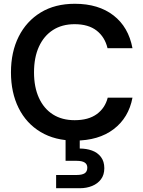

<svg xmlns="http://www.w3.org/2000/svg" viewBox="-20 -732 759 1016"><path d="M376 12Q271 12 195 -33.5Q119 -79 78.5 -160.5Q38 -242 38 -349Q38 -457 79 -538.5Q120 -620 195.5 -666Q271 -712 376 -712Q501 -712 580.5 -650.5Q660 -589 681 -477H549Q535 -536 491.5 -570Q448 -604 375 -604Q308 -604 260 -573Q212 -542 186 -485Q160 -428 160 -349Q160 -271 186 -214Q212 -157 260 -126.5Q308 -96 375 -96Q448 -96 492 -128Q536 -160 550 -215H681Q661 -109 581.5 -48.5Q502 12 376 12ZM277 264V194H385Q414 194 428 185Q442 176 442 155Q442 137 428 128Q414 119 385 119H327V-5H402V54Q437 54 466.5 64.5Q496 75 514 98.5Q532 122 532 158Q532 193 514.5 216.5Q497 240 467.5 252Q438 264 403 264Z"/></svg>

Font: DM Sans 36pt SemiBold
Style: Regular
Weight: 600
Designer: Colophon Foundry, Jonny Pinhorn
Foundry: Colophon Foundry
Version: Version 4.004;gftools[0.9.30]